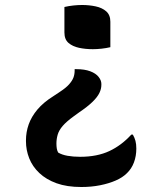

<svg xmlns="http://www.w3.org/2000/svg" viewBox="-20 -565 640 769"><path d="M238 -537Q255 -541 273.5 -543Q292 -545 309 -545Q337 -545 363 -539.5Q389 -534 405.5 -519.5Q422 -505 422 -478V-376Q405 -372 386.5 -370Q368 -368 352 -368Q322 -368 296.5 -373.5Q271 -379 254.5 -393Q238 -407 238 -435ZM306 184Q248 184 206.5 169Q165 154 137.5 128Q110 102 97 69Q84 36 84 1V-3Q84 -36 95 -67Q106 -98 130 -126.5Q154 -155 194 -180L221 -198Q244 -213 256.5 -227Q269 -241 274 -254Q279 -267 279 -283V-288H286Q319 -288 341.5 -279.5Q364 -271 375 -257Q386 -243 386 -229V-225Q386 -209 378 -192.5Q370 -176 350.5 -157Q331 -138 297 -115L275 -99Q246 -78 231 -60.5Q216 -43 211 -25.5Q206 -8 206 10Q206 21 207.5 30Q209 39 213 46Q228 55 250.5 59Q273 63 301 63Q369 63 418 40Q467 17 506 -26H512Q519 -14 522.5 -1Q526 12 526 30Q526 60 516.5 85.5Q507 111 488 129Q471 146 443.5 158Q416 170 381 177Q346 184 306 184Z"/></svg>

Font: Recursive Casual SemiBold
Style: Regular
Weight: 600
Version: Version 1.047